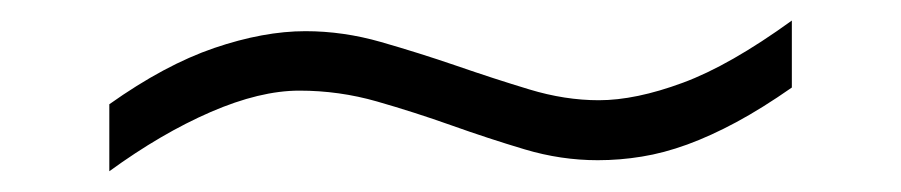

<svg xmlns="http://www.w3.org/2000/svg" viewBox="-20 -391 873 186"><path d="M747.1 -306.2Q718.3 -286.1 693.4 -272.7Q668.5 -259.3 645.8 -251Q623 -242.7 601.8 -239.3Q580.6 -235.8 559.1 -235.8Q523.4 -235.8 488.3 -246.3Q453.1 -256.8 417.5 -269.5Q381.8 -282.2 345.2 -292.7Q308.6 -303.2 270 -303.2Q231.9 -303.2 184.1 -282.5Q136.2 -261.7 85.9 -225.1V-290Q139.6 -328.1 187.5 -344.5Q235.4 -360.8 275.9 -360.8Q312.5 -360.8 349.1 -350.3Q385.7 -339.8 421.9 -327.4Q458 -314.9 492.7 -304.4Q527.3 -293.9 560.1 -293.9Q595.7 -293.9 641.4 -310.8Q687 -327.6 747.1 -371.1Z"/></svg>

Font: Charis SIL
Style: Regular
Weight: 400
Foundry: SIL International
Version: Version 4.112